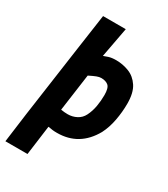

<svg xmlns="http://www.w3.org/2000/svg" viewBox="-217 -799 963 1099"><g transform="rotate(30 264.5 -250.0)"><path d="M4 200 30 4 96 -463 130 -700H280L243 -502Q253 -506 272.5 -512.5Q292 -519 322 -519Q366 -519 407 -503Q448 -487 474.5 -447Q501 -407 501 -335Q501 -280 490.5 -224Q480 -168 457 -123Q382 11 235 11Q216 11 206 9.5Q196 8 176 5L150 200ZM235 -112Q266 -112 293 -126Q320 -140 334 -168Q350 -200 356.5 -237Q363 -274 363 -312Q363 -359 346 -373.5Q329 -388 299 -388Q286 -388 270 -382Q254 -376 224 -361L190 -116Q214 -112 235 -112Z"/></g></svg>

Font: Finlandica
Style: Bold Italic
Weight: 700
Italic angle: -8°
Designer: Niklas Ekholm, Juho Hiilivirta, Jaakko Suomalainen
Foundry: Helsinki Type Studio
Version: Version 1.064; ttfautohint (v1.8.4.7-5d5b)